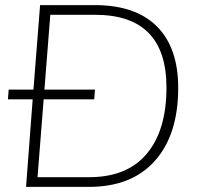

<svg xmlns="http://www.w3.org/2000/svg" viewBox="-20 -732 777 752"><path d="M678 -388Q678 -205 587 -102.5Q496 0 328 0H82L108 -343H11L14 -381H111L137 -712H351Q511 -712 594.5 -628.5Q678 -545 678 -388ZM632 -389Q632 -674 353 -674H177L154 -381H352L349 -343H151L127 -38H329Q478 -38 555 -130Q632 -222 632 -389Z"/></svg>

Font: Muli ExtraLight
Style: Italic
Weight: 275
Italic angle: -4.541°
Designer: Vernon Adams
Foundry: Vernon Adams
Version: Version 2.001